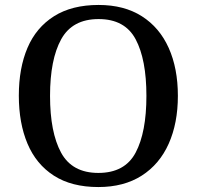

<svg xmlns="http://www.w3.org/2000/svg" viewBox="-20 -745 794 775"><path d="M377 10Q269 10 197.5 -36Q126 -82 91 -165Q56 -248 56 -359Q56 -470 91 -552Q126 -634 198 -679.5Q270 -725 378 -725Q481 -725 552.5 -679.5Q624 -634 661 -551.5Q698 -469 698 -358Q698 -248 661 -165Q624 -82 552 -36Q480 10 377 10ZM377 -47Q484 -47 527.5 -129Q571 -211 571 -358Q571 -505 527.5 -586.5Q484 -668 378 -668Q272 -668 227 -586.5Q182 -505 182 -358Q182 -211 226.5 -129Q271 -47 377 -47Z"/></svg>

Font: Noto Serif Hentaigana Medium
Style: Regular
Weight: 500
Designer: Kazuhiro Yamada
Foundry: nipponia
Version: Version 1.000; ttfautohint (v1.8.4.7-5d5b)